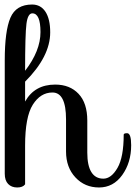

<svg xmlns="http://www.w3.org/2000/svg" viewBox="-20 -826 600 849"><path d="M542 -237Q560 -237 560 -184Q560 -107 520.5 -52Q481 3 418 3Q355 3 313.5 -41.5Q272 -86 272 -156V-298Q272 -417 212 -417Q159 -417 125 -363Q91 -309 91 -182V-11Q81 3 56 3Q31 3 16 -12.5Q1 -28 1 -58V-559Q1 -689 26 -747.5Q51 -806 122 -806Q160 -806 181 -774Q202 -742 202 -683Q202 -576 91 -465V-377Q133 -452 224 -452Q289 -452 327.5 -411Q366 -370 366 -293V-151Q366 -94 384 -65Q402 -36 437 -36Q472 -36 499.5 -83.5Q527 -131 527 -231Q528 -237 542 -237ZM91 -513Q159 -601 159 -684Q159 -767 123 -767Q103 -767 97 -721Q91 -675 91 -513Z"/></svg>

Font: Sofia
Style: Regular
Weight: 400
Designer: Paula Nazal and Daniel Hernndez
Foundry: Paula Nazal, Daniel Hernndez
Version: Version 1.001